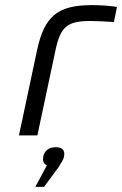

<svg xmlns="http://www.w3.org/2000/svg" viewBox="-20 -529 477 750"><path d="M335 -447C357 -447 395 -445 425 -443L437 -502C405 -507 372 -509 338 -509C204 -509 153 -464 125 -334L54 0H126L197 -334C217 -427 244 -447 335 -447ZM118 201H152L208 125C220 106 227 96 230 84V83C235 59 224 46 198 46C172 46 154 59 149 82V84C146 99 150 111 163 117Z"/></svg>

Font: LT Wave Text Light Italic
Style: Regular
Weight: 300
Designer: Daniel Lyons
Version: Version 2.5 (Glyphs App)